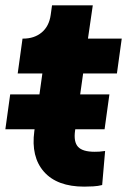

<svg xmlns="http://www.w3.org/2000/svg" viewBox="-28 -690 474 716"><path d="M286 6Q185 6 136 -49.5Q87 -105 100 -201L130 -416H38L56 -546H58Q100 -546 127.5 -569Q155 -592 161 -634L166 -670H318L300 -546H426L408 -416H282L252 -203Q246 -161 263 -142.5Q280 -124 325 -124Q334 -124 342.5 -124.5Q351 -125 364 -127L353 0Q338 4 319.5 5Q301 6 286 6ZM-8 -208 10 -338H380L362 -208Z"/></svg>

Font: Plus Jakarta Sans ExtraBold
Style: Italic
Weight: 800
Italic angle: -8°
Designer: Gumpita Rahayu
Foundry: Tokotype
Version: Version 2.071; ttfautohint (v1.8.4.7-5d5b);gftools[0.9.29]